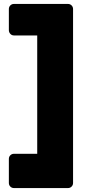

<svg xmlns="http://www.w3.org/2000/svg" viewBox="-20 -796 447 975"><path d="M51 159Q40 159 32.5 151.5Q25 144 25 133V11Q25 0 32.5 -7.5Q40 -15 51 -15H169V-616H51Q40 -616 32.5 -624Q25 -632 25 -643V-750Q25 -761 32.5 -768.5Q40 -776 51 -776H325Q336 -776 343.5 -768.5Q351 -761 351 -750V133Q351 144 343.5 151.5Q336 159 325 159Z"/></svg>

Font: Rubik Light ExtraBold
Style: Regular
Weight: 800
Version: Version 2.104